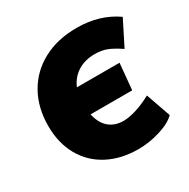

<svg xmlns="http://www.w3.org/2000/svg" viewBox="-163 -863 1006 1022"><g transform="rotate(-30 340.5 -352.0)"><path d="M583 -215 636 -64Q603 -31 536 -10.5Q469 10 402 10Q297 10 216.5 -32Q136 -74 91.5 -152.5Q47 -231 47 -336Q47 -449 95.5 -534.5Q144 -620 232.5 -667Q321 -714 438 -714Q579 -714 681 -642L604 -489Q560 -519 527 -532Q494 -545 452 -545Q391 -545 347 -517Q303 -489 282 -439H544L529 -278H273Q286 -219 321 -189.5Q356 -160 409 -160Q442 -160 487.5 -174Q533 -188 583 -215Z"/></g></svg>

Font: Nunito Sans Heavy Heavy
Style: Italic
Weight: 400
Italic angle: -4.541°
Designer: Vernon Adams
Foundry: Vernon Adams
Version: Version 2.002